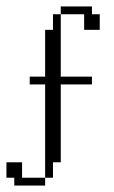

<svg xmlns="http://www.w3.org/2000/svg" viewBox="-93 -508 356 601"><path d="M-48.3 72.8V48.3H-72.8V0H-23.9V48.3H48.3V72.8ZM48.3 48.3V-243.7H0V-268.1H48.3V-414.6H72.8V-463.4H97.2V-268.1H194.8V-243.7H97.2V0H72.8V48.3ZM170.4 -414.6V-463.4H97.2V-487.8H194.8V-463.4H219.2V-414.6Z"/></svg>

Font: FS Mondwest Regular
Style: Regular
Weight: 400
Designer: NZWStudios2024
Foundry: https://fontstruct.com
Version: Version 1.0